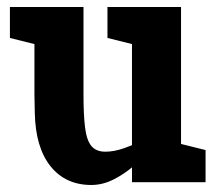

<svg xmlns="http://www.w3.org/2000/svg" viewBox="-20 -520 615 548"><path d="M78.3 -250H218.3Q218.3 -192 222.8 -155.8Q227.3 -119.7 240.8 -103.3Q254.3 -87 281 -87L241 8Q167 8 124.2 -45.5Q81.3 -99 79.3 -198ZM496.7 -140 356.7 -60V-500H496.7ZM218.3 -250H78.3V-500H218.3ZM356.7 -61.7 496.7 -140V0H356.7ZM439.3 -150 450 -146.7Q450 -146.7 439 -131Q428 -115.3 408 -92.3Q388 -69.3 361.5 -46.3Q335 -23.3 304 -7.7Q273 8 240 8L280 -87Q305 -87 332.5 -96.5Q360 -106 384.2 -118.5Q408.3 -131 423.8 -140.5Q439.3 -150 439.3 -150ZM486.7 0 460 -118.3 566.7 -91.7V0ZM88.3 -391.7 8.3 -411.7V-500H88.3ZM366.7 -391.7 286.7 -411.7V-500H366.7Z"/></svg>

Font: Epunda Slab Light
Style: Regular
Weight: 300
Designer: Simon Atzbach
Foundry: typofactur
Version: Version 1.102